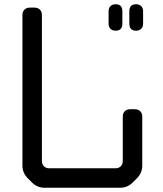

<svg xmlns="http://www.w3.org/2000/svg" viewBox="-20 -783 768 907"><path d="M623 -638Q638 -638 647 -647Q656 -656 656 -671V-730Q656 -745 647 -754Q638 -763 623 -763Q591 -763 591 -730V-671Q591 -638 623 -638ZM526 -638Q558 -638 558 -671V-730Q558 -763 526 -763Q511 -763 502 -754Q493 -745 493 -730V-671Q493 -656 502 -647Q511 -638 526 -638ZM131 79Q156 104 191 104H547Q582 104 607 79L627 59Q652 34 652 -1V-232Q652 -248 642.5 -257.5Q633 -267 617 -267H595Q579 -267 569.5 -257.5Q560 -248 560 -232V-23Q560 -7 550.5 2.5Q541 12 525 12H213Q197 12 187.5 2.5Q178 -7 178 -23V-712Q178 -728 168.5 -737.5Q159 -747 143 -747H121Q105 -747 95.5 -737.5Q86 -728 86 -712V-1Q86 34 111 59Z"/></svg>

Font: WDXL Lubrifont SC
Style: Regular
Weight: 400
Designer: [WDXL Lubrifont] Copyright 2020-2022 (c) NightFurySL2001, Skr-ZERO; [ZCOOL QingKe HuangYou] Copyright 2018-2022 (c) The 
Version: Version 2.001;hotconv 1.1.1;makeotfexe 2.6.0